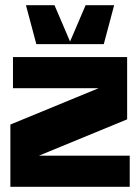

<svg xmlns="http://www.w3.org/2000/svg" viewBox="-20 -720 540 740"><path d="M130 -120H480V0H20V-240L360 -380H30V-500H470V-260ZM420 -700 380 -550H120L80 -700H190L250 -560L310 -700Z"/></svg>

Font: Fivo Sans Modern Heavy
Style: Regular
Weight: 900
Designer: Alexander Slobzheninov
Foundry: Alexander Slobzheninov
Version: 1.0